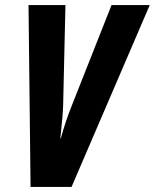

<svg xmlns="http://www.w3.org/2000/svg" viewBox="-20 -734 608 754"><path d="M92 -714H237L228 -323Q227 -281 217 -191H219Q236 -254 261 -317L418 -714H568L261 0H100Z"/></svg>

Font: Noto Sans Display Ex Bold Cond
Style: Italic
Weight: 800
Width: 3
Italic angle: -12°
Designer: Monotype Design team
Foundry: Monotype Imaging Inc.
Version: Version 1.000